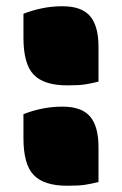

<svg xmlns="http://www.w3.org/2000/svg" viewBox="-20 -572 390 614"><path d="M295 -311Q271 -305 251.5 -302Q232 -299 195 -299Q121 -299 88 -333Q55 -367 55 -451V-528Q83 -539 114.5 -545.5Q146 -552 180 -552Q241 -552 268 -520.5Q295 -489 295 -422ZM295 10Q271 16 251.5 19Q232 22 195 22Q121 22 88 -12Q55 -46 55 -130V-207Q83 -218 114.5 -224.5Q146 -231 180 -231Q241 -231 268 -199.5Q295 -168 295 -101Z"/></svg>

Font: Recursive Sn Csl St XBk
Style: Regular
Weight: 1000
Version: Version 1.079;hotconv 1.0.112;makeotfexe 2.5.65598; ttfautoh